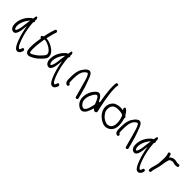

<svg xmlns="http://www.w3.org/2000/svg" viewBox="250 -2071 3550 3550"><g transform="rotate(45 2025.0 -295.5)"><path d="M78 -232C90 -291 120 -349 150 -387C160 -400 167 -411 177 -419C167 -356 161 -283 151 -218C145 -178 124 -107 104 -110C101 -110 98 -111 93 -114C73 -136 69 -187 78 -232ZM242 -486C243 -502 244 -515 245 -527C239 -543 228 -568 211 -560C205 -558 203 -554 201 -549C198 -537 191 -506 188 -484C155 -472 136 -452 110 -422C71 -378 35 -312 23 -242C12 -177 16 -112 53 -75C80 -48 123 -42 151 -73C177 -103 188 -156 195 -208C199 -241 203 -274 207 -309C215 -252 227 -197 241 -143C263 -60 296 37 332 96C349 123 365 140 386 147C439 162 464 121 477 94L485 72C498 34 443 3 433 52L425 72C420 83 415 91 409 96H408V94H404L403 93C397 91 384 81 368 63C305 -51 256 -227 242 -402C240 -415 240 -425 240 -437C250 -444 263 -477 242 -486Z M541 -333C545 -332 547 -331 552 -331C538 -253 527 -164 527 -75V-74C530 -24 532 29 572 51C602 68 634 59 660 45C693 32 726 13 755 -9C784 -30 865 -108 883 -142C893 -161 898 -179 898 -198C898 -217 893 -238 882 -257C861 -298 816 -333 774 -356C735 -377 682 -400 629 -402H622C630 -442 641 -484 651 -521C656 -541 660 -559 667 -576V-577L677 -605V-606C678 -612 678 -619 675 -626C668 -642 649 -644 637 -639C631 -636 626 -632 623 -622L615 -595C608 -576 601 -555 596 -534C585 -490 572 -444 563 -395C563 -394 563 -394 562 -391L541 -381C518 -372 521 -340 541 -333ZM612 -361C616 -361 621 -362 628 -362C643 -361 663 -357 683 -350C741 -328 807 -290 832 -241C839 -228 842 -217 842 -207C842 -197 839 -187 833 -175C827 -164 811 -143 784 -115C757 -86 736 -67 721 -56C706 -44 692 -35 677 -27C654 -13 634 0 610 3H609C596 5 591 -2 587 -24C584 -41 584 -62 583 -80C583 -179 597 -274 612 -361Z M997 -232C1009 -291 1039 -349 1069 -387C1079 -400 1086 -411 1096 -419C1086 -356 1080 -283 1070 -218C1064 -178 1043 -107 1023 -110C1020 -110 1017 -111 1012 -114C992 -136 988 -187 997 -232ZM1161 -486C1162 -502 1163 -515 1164 -527C1158 -543 1147 -568 1130 -560C1124 -558 1122 -554 1120 -549C1117 -537 1110 -506 1107 -484C1074 -472 1055 -452 1029 -422C990 -378 954 -312 942 -242C931 -177 935 -112 972 -75C999 -48 1042 -42 1070 -73C1096 -103 1107 -156 1114 -208C1118 -241 1122 -274 1126 -309C1134 -252 1146 -197 1160 -143C1182 -60 1215 37 1251 96C1268 123 1284 140 1305 147C1358 162 1383 121 1396 94L1404 72C1417 34 1362 3 1352 52L1344 72C1339 83 1334 91 1328 96H1327V94H1323L1322 93C1316 91 1303 81 1287 63C1224 -51 1175 -227 1161 -402C1159 -415 1159 -425 1159 -437C1169 -444 1182 -477 1161 -486Z M1505 -307C1511 -388 1543 -448 1588 -476H1589C1606 -488 1613 -493 1626 -481C1633 -474 1640 -461 1649 -443C1659 -422 1668 -396 1677 -366C1703 -280 1717 -230 1746 -120L1772 -24C1781 13 1833 -2 1827 -37L1801 -135C1772 -247 1756 -299 1722 -386C1703 -438 1686 -496 1653 -526C1622 -553 1595 -545 1566 -526C1537 -506 1515 -478 1495 -445C1459 -394 1448 -322 1445 -243V-180C1445 -141 1446 -94 1472 -73C1483 -63 1494 -57 1506 -57H1513C1525 -57 1535 -70 1535 -85C1535 -100 1525 -113 1513 -113H1510C1503 -121 1501 -148 1501 -180V-243C1502 -264 1503 -284 1505 -307Z M2158 -266C2149 -266 2142 -263 2137 -257C2119 -295 2098 -338 2066 -362C2014 -406 1960 -348 1931 -308C1927 -305 1924 -301 1921 -298C1894 -254 1871 -200 1865 -137C1858 -67 1877 -12 1911 28C1940 61 1989 97 2041 83H2042C2107 60 2136 -28 2159 -110C2171 -94 2190 -73 2216 -75C2243 -77 2254 -100 2248 -121C2231 -195 2212 -275 2198 -358C2183 -448 2167 -546 2167 -644C2166 -665 2167 -682 2170 -693L2175 -716C2183 -742 2127 -750 2122 -727L2118 -705C2116 -688 2114 -667 2115 -642C2115 -619 2116 -590 2118 -558C2126 -460 2141 -359 2158 -266ZM1925 -61C1912 -109 1922 -163 1938 -204C1954 -242 1977 -285 2001 -306H2002C2015 -319 2028 -325 2042 -315C2058 -304 2077 -277 2086 -255L2105 -209C2109 -198 2114 -186 2120 -174C2109 -111 2092 -40 2066 -1C2046 24 2028 40 1996 25C1968 12 1935 -25 1925 -61Z M2334 -139C2362 -100 2407 -64 2445 -43C2478 -25 2525 -6 2572 -18C2647 -34 2701 -92 2710 -178C2719 -240 2705 -306 2691 -354L2684 -373C2691 -384 2693 -401 2679 -412L2663 -423C2660 -430 2656 -436 2652 -443C2637 -469 2613 -501 2588 -516L2580 -522C2558 -542 2531 -497 2554 -476L2564 -468C2566 -467 2568 -465 2571 -461C2551 -465 2528 -467 2505 -467C2463 -469 2426 -461 2392 -448C2346 -433 2312 -388 2297 -341C2273 -262 2298 -188 2334 -139ZM2410 -396C2435 -407 2470 -413 2504 -411C2550 -411 2586 -406 2619 -386C2642 -332 2664 -260 2655 -185C2645 -104 2590 -58 2515 -74C2460 -89 2411 -125 2379 -173C2368 -188 2359 -202 2353 -219C2327 -296 2357 -378 2410 -396Z M2813 -307C2819 -388 2851 -448 2896 -476H2897C2914 -488 2921 -493 2934 -481C2941 -474 2948 -461 2957 -443C2967 -422 2976 -396 2985 -366C3011 -280 3025 -230 3054 -120L3080 -24C3089 13 3141 -2 3135 -37L3109 -135C3080 -247 3064 -299 3030 -386C3011 -438 2994 -496 2961 -526C2930 -553 2903 -545 2874 -526C2845 -506 2823 -478 2803 -445C2767 -394 2756 -322 2753 -243V-180C2753 -141 2754 -94 2780 -73C2791 -63 2802 -57 2814 -57H2821C2833 -57 2843 -70 2843 -85C2843 -100 2833 -113 2821 -113H2818C2811 -121 2809 -148 2809 -180V-243C2810 -264 2811 -284 2813 -307Z M3234 -232C3246 -291 3276 -349 3306 -387C3316 -400 3323 -411 3333 -419C3323 -356 3317 -283 3307 -218C3301 -178 3280 -107 3260 -110C3257 -110 3254 -111 3249 -114C3229 -136 3225 -187 3234 -232ZM3398 -486C3399 -502 3400 -515 3401 -527C3395 -543 3384 -568 3367 -560C3361 -558 3359 -554 3357 -549C3354 -537 3347 -506 3344 -484C3311 -472 3292 -452 3266 -422C3227 -378 3191 -312 3179 -242C3168 -177 3172 -112 3209 -75C3236 -48 3279 -42 3307 -73C3333 -103 3344 -156 3351 -208C3355 -241 3359 -274 3363 -309C3371 -252 3383 -197 3397 -143C3419 -60 3452 37 3488 96C3505 123 3521 140 3542 147C3595 162 3620 121 3633 94L3641 72C3654 34 3599 3 3589 52L3581 72C3576 83 3571 91 3565 96H3564V94H3560L3559 93C3553 91 3540 81 3524 63C3461 -51 3412 -227 3398 -402C3396 -415 3396 -425 3396 -437C3406 -444 3419 -477 3398 -486Z M3781 -445C3778 -466 3773 -487 3764 -505C3749 -539 3698 -516 3714 -483C3717 -474 3719 -471 3722 -461C3729 -437 3730 -405 3730 -373C3730 -360 3729 -347 3729 -336C3729 -319 3727 -306 3727 -290V-272C3727 -262 3723 -254 3725 -242C3718 -211 3712 -177 3703 -147C3695 -117 3683 -85 3681 -53L3680 -34C3680 -21 3689 -6 3706 -6C3723 -6 3733 -16 3736 -30V-31L3737 -49C3741 -93 3761 -138 3771 -186V-187C3776 -217 3786 -247 3788 -277C3792 -321 3802 -354 3812 -392C3819 -417 3832 -429 3856 -434L3868 -437C3909 -450 3928 -422 3969 -427C3977 -427 3989 -428 3999 -430H4007C4042 -435 4034 -492 4000 -486H3993C3984 -484 3977 -484 3966 -482C3964 -482 3961 -483 3957 -484L3942 -488C3935 -490 3926 -491 3919 -492L3900 -495C3879 -498 3860 -492 3846 -489L3829 -482H3828C3809 -472 3794 -463 3781 -445Z"/></g></svg>

Font: Stray Cat
Style: BdCn
Weight: 700
Version: Version 1.0